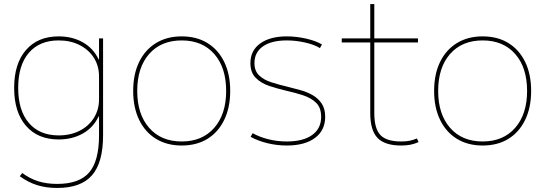

<svg xmlns="http://www.w3.org/2000/svg" viewBox="-20 -710 2698 950"><path d="M263 220Q208 220 163.5 206Q119 192 78 162L90 146Q128 174 169.5 187Q211 200 263 200Q372 200 421 143.5Q470 87 470 -40V-134H468Q442 -79 390 -49.5Q338 -20 270 -20Q167 -20 108.5 -87.5Q50 -155 50 -275Q50 -395 108.5 -462.5Q167 -530 270 -530Q338 -530 390 -500.5Q442 -471 468 -416H470V-520H490V-40Q490 94 435.5 157Q381 220 263 220ZM270 -40Q329 -40 374 -63Q419 -86 444.5 -126.5Q470 -167 470 -219V-331Q470 -384 444.5 -424Q419 -464 374 -487Q329 -510 270 -510Q176 -510 123 -449Q70 -388 70 -275Q70 -163 123 -101.5Q176 -40 270 -40Z M879 10Q806 10 752 -23Q698 -56 668.5 -117Q639 -178 639 -260Q639 -343 668.5 -403.5Q698 -464 752 -497Q806 -530 879 -530Q953 -530 1006.5 -497Q1060 -464 1089.5 -403.5Q1119 -343 1119 -260Q1119 -178 1089.5 -117Q1060 -56 1006.5 -23Q953 10 879 10ZM879 -10Q981 -10 1040 -77.5Q1099 -145 1099 -260Q1099 -376 1040 -443Q981 -510 879 -510Q777 -510 718 -443Q659 -376 659 -260Q659 -145 718 -77.5Q777 -10 879 -10Z M1399 10Q1350 10 1303 -1.5Q1256 -13 1220 -33L1230 -51Q1264 -32 1308 -21Q1352 -10 1399 -10Q1480 -10 1524.5 -42Q1569 -74 1569 -132Q1569 -177 1544.5 -201Q1520 -225 1481 -238Q1442 -251 1397 -261Q1354 -271 1313 -284.5Q1272 -298 1245.5 -324.5Q1219 -351 1219 -398Q1219 -460 1267.5 -495Q1316 -530 1399 -530Q1446 -530 1494.5 -519Q1543 -508 1573 -490L1563 -472Q1536 -489 1490 -499.5Q1444 -510 1399 -510Q1323 -510 1281 -480.5Q1239 -451 1239 -398Q1239 -359 1262 -337Q1285 -315 1322 -303Q1359 -291 1402 -281Q1435 -273 1468.5 -263.5Q1502 -254 1529 -238Q1556 -222 1572.5 -196.5Q1589 -171 1589 -132Q1589 -65 1538.5 -27.5Q1488 10 1399 10Z M1965 10Q1884 10 1848 -27.5Q1812 -65 1812 -150V-500H1671V-520H1812V-690H1832V-520H2048V-500H1832V-150Q1832 -74 1862 -42Q1892 -10 1965 -10Q1989 -10 2006.5 -13.5Q2024 -17 2043 -25L2051 -7Q2031 2 2011 6Q1991 10 1965 10Z M2368 10Q2295 10 2241 -23Q2187 -56 2157.5 -117Q2128 -178 2128 -260Q2128 -343 2157.5 -403.5Q2187 -464 2241 -497Q2295 -530 2368 -530Q2442 -530 2495.5 -497Q2549 -464 2578.5 -403.5Q2608 -343 2608 -260Q2608 -178 2578.5 -117Q2549 -56 2495.5 -23Q2442 10 2368 10ZM2368 -10Q2470 -10 2529 -77.5Q2588 -145 2588 -260Q2588 -376 2529 -443Q2470 -510 2368 -510Q2266 -510 2207 -443Q2148 -376 2148 -260Q2148 -145 2207 -77.5Q2266 -10 2368 -10Z"/></svg>

Font: M PLUS 2 Thin Thin
Style: Regular
Weight: 250
Version: Version 1.001